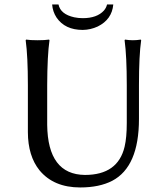

<svg xmlns="http://www.w3.org/2000/svg" viewBox="-20 -824 732 854"><path d="M483.9 -804.2Q478 -737.3 414.6 -706.1Q382.8 -691.4 348.1 -690.9Q269 -690.9 231.4 -746.1Q214.4 -772 211.9 -804.2H240.2Q249 -760.7 310.1 -747.1Q328.6 -743.2 348.1 -743.2Q411.6 -743.2 442.4 -777.3Q453.1 -790 456.1 -804.2ZM543.9 -444.8Q543.9 -573.7 534.2 -645L536.1 -647.9Q554.7 -645 570.8 -645Q588.4 -645 606 -647.9L607.9 -645Q598.1 -578.1 598.1 -444.8V-294.9Q598.1 -82.5 479.5 -20Q421.9 9.8 336.9 9.8Q218.8 9.8 155.8 -66.4Q104.5 -129.9 104 -235.8V-444.8Q104 -573.7 94.2 -645L96.2 -647.9Q114.3 -645 147 -645Q179.7 -645 198.2 -647.9L200.2 -645Q190.4 -578.1 189.9 -444.8V-269Q192.4 -47.4 357.9 -45.9Q504.4 -45.9 534.2 -171.4Q543.9 -212.4 543.9 -276.9Z"/></svg>

Font: Linux Biolinum Capitals O
Style: Small Caps
Weight: 400
Designer: Philipp H. Poll
Foundry: Philipp H. Poll
Version: Version 1.0.4